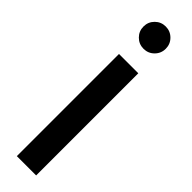

<svg xmlns="http://www.w3.org/2000/svg" viewBox="-264 -741 731 731"><g transform="rotate(45 102.0 -375.0)"><path d="M59.5 -647.5Q42 -665 42 -690Q42 -715 59.5 -732.5Q77 -750 102 -750Q127 -750 144.5 -732.5Q162 -715 162 -690Q162 -665 144.5 -647.5Q127 -630 102 -630Q77 -630 59.5 -647.5ZM154 0H50V-550H154Z"/></g></svg>

Font: Edgecutting Lite Medium
Style: Medium
Weight: 500
Designer: RandomMaerks (Nguyen Gia Bao)
Version: Version 1.0